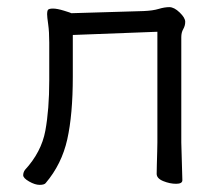

<svg xmlns="http://www.w3.org/2000/svg" viewBox="-20 -506 628 538"><path d="M488 -107 491 -1Q491 9 473.5 9Q456 9 437.5 1.5Q419 -6 419 -19Q419 -27 419.5 -45Q420 -63 420.5 -81Q421 -99 421 -107V-417L184 -408V-291Q184 -185 168.5 -115.5Q153 -46 108 7Q104 12 91 12Q78 12 61.5 2.5Q45 -7 45 -15Q45 -23 50 -30Q96 -80 107 -139.5Q118 -199 118 -281V-387Q118 -417 115 -438Q112 -459 112 -466.5Q112 -474 114 -478Q117 -482 128.5 -482Q140 -482 159.5 -476Q179 -470 180 -469L382 -475Q408 -476 424.5 -481Q441 -486 454.5 -486Q468 -486 483.5 -471Q499 -456 499 -445Q499 -434 493.5 -424.5Q488 -415 488 -402Z"/></svg>

Font: LXGW WenKai Lite
Style: Regular
Weight: 400
Designer: LXGW / Fontworks Inc.
Foundry: LXGW / Fontworks Inc.
Version: Version 1.511; March 25, 2025